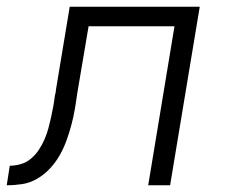

<svg xmlns="http://www.w3.org/2000/svg" viewBox="-53 -550 673 570"><path d="M-33 0 -24 -58Q-7 -58 9.5 -63Q26 -68 39.5 -79.5Q53 -91 62.5 -105.5Q72 -120 79 -136Q86 -152 90.5 -168.5Q95 -185 98.5 -201Q102 -217 105 -233.5Q108 -250 110 -266Q111 -271 112 -275Q113 -279 113 -283L154 -530H540L452 0H387L465 -472H210L176 -271Q173 -248 169 -225Q165 -202 159 -179.5Q153 -157 145 -134.5Q137 -112 125 -90.5Q113 -69 96 -50.5Q79 -32 57.5 -19.5Q36 -7 13 -3.5Q-10 0 -33 0Z"/></svg>

Font: Iosevka Curly Light Extended
Style: Italic
Weight: 300
Width: 7
Italic angle: -9°
Monospace: yes
Designer: Belleve Invis
Foundry: Belleve Invis
Version: Version 11.1.0; ttfautohint (v1.8.3)